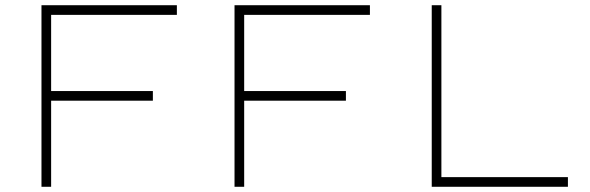

<svg xmlns="http://www.w3.org/2000/svg" viewBox="-20 -716 2260 736"><path d="M139 -696H658V-659H176V-367H566V-330H176V0H139ZM879 -696H1398V-659H916V-367H1306V-330H916V0H879ZM1635 0V-696H1672V-37H2157V0Z"/></svg>

Font: Major Mono Display
Style: Regular
Weight: 400
Designer: Emre Parlak
Foundry: Emre Parlak
Version: Version 2.000; ttfautohint (v1.8) -l 8 -r 50 -G 200 -x 14 -D